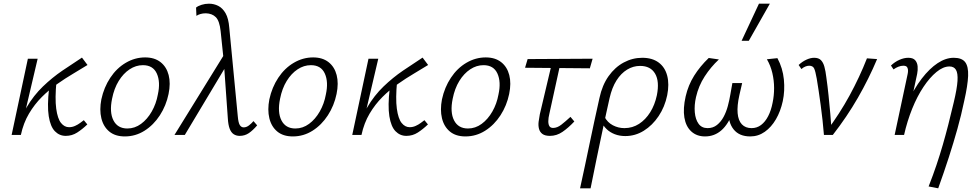

<svg xmlns="http://www.w3.org/2000/svg" viewBox="-20 -731 5310 1040"><path d="M71 0Q87 -86 124.5 -150Q162 -214 212.5 -262.5Q263 -311 318 -348.5Q373 -386 424 -419L454 -379Q419 -357 376.5 -332Q334 -307 290 -276Q246 -245 206.5 -205.5Q167 -166 137 -115.5Q107 -65 93 0ZM43 0 131 -413H184L87 0ZM336 5Q302 5 277.5 -20Q253 -45 244 -101.5Q235 -158 246 -253L286 -292Q277 -197 284.5 -142.5Q292 -88 310.5 -65Q329 -42 354 -42Q371 -42 386.5 -49Q402 -56 414 -65Q426 -74 434 -80L453 -57Q426 -31 398 -13Q370 5 336 5Z M656 8Q604 8 572 -18.5Q540 -45 529 -90.5Q518 -136 529 -193Q543 -258 577.5 -310Q612 -362 661.5 -391Q711 -420 766 -420Q817 -420 849.5 -394.5Q882 -369 893.5 -324.5Q905 -280 893 -222Q880 -159 846 -106.5Q812 -54 763 -23Q714 8 656 8ZM670 -35Q710 -35 744 -60Q778 -85 802 -127Q826 -169 835 -219Q850 -287 829.5 -332.5Q809 -378 754 -378Q716 -378 682 -355.5Q648 -333 623 -292.5Q598 -252 587 -196Q572 -123 594.5 -79Q617 -35 670 -35Z M1278 5Q1260 5 1246 -4Q1232 -13 1224 -34Q1216 -55 1214 -91L1192 -400L1175 -563Q1169 -618 1149 -638Q1129 -658 1095 -659Q1079 -659 1065.5 -655Q1052 -651 1044 -645L1042 -690Q1053 -699 1072 -705Q1091 -711 1112 -711Q1139 -711 1162.5 -699Q1186 -687 1202 -659Q1218 -631 1222 -580L1268 -101Q1271 -66 1279 -53.5Q1287 -41 1300 -41Q1315 -41 1329 -52Q1343 -63 1353 -75L1373 -52Q1350 -25 1328 -10Q1306 5 1278 5ZM925 0 1200 -445 1211 -384 981 0Z M1566 8Q1514 8 1482 -18.5Q1450 -45 1439 -90.5Q1428 -136 1439 -193Q1453 -258 1487.5 -310Q1522 -362 1571.5 -391Q1621 -420 1676 -420Q1727 -420 1759.5 -394.5Q1792 -369 1803.5 -324.5Q1815 -280 1803 -222Q1790 -159 1756 -106.5Q1722 -54 1673 -23Q1624 8 1566 8ZM1580 -35Q1620 -35 1654 -60Q1688 -85 1712 -127Q1736 -169 1745 -219Q1760 -287 1739.5 -332.5Q1719 -378 1664 -378Q1626 -378 1592 -355.5Q1558 -333 1533 -292.5Q1508 -252 1497 -196Q1482 -123 1504.5 -79Q1527 -35 1580 -35Z M1916 0Q1932 -86 1969.5 -150Q2007 -214 2057.5 -262.5Q2108 -311 2163 -348.5Q2218 -386 2269 -419L2299 -379Q2264 -357 2221.5 -332Q2179 -307 2135 -276Q2091 -245 2051.5 -205.5Q2012 -166 1982 -115.5Q1952 -65 1938 0ZM1888 0 1976 -413H2029L1932 0ZM2181 5Q2147 5 2122.5 -20Q2098 -45 2089 -101.5Q2080 -158 2091 -253L2131 -292Q2122 -197 2129.5 -142.5Q2137 -88 2155.5 -65Q2174 -42 2199 -42Q2216 -42 2231.5 -49Q2247 -56 2259 -65Q2271 -74 2279 -80L2298 -57Q2271 -31 2243 -13Q2215 5 2181 5Z M2501 8Q2449 8 2417 -18.5Q2385 -45 2374 -90.5Q2363 -136 2374 -193Q2388 -258 2422.5 -310Q2457 -362 2506.5 -391Q2556 -420 2611 -420Q2662 -420 2694.5 -394.5Q2727 -369 2738.5 -324.5Q2750 -280 2738 -222Q2725 -159 2691 -106.5Q2657 -54 2608 -23Q2559 8 2501 8ZM2515 -35Q2555 -35 2589 -60Q2623 -85 2647 -127Q2671 -169 2680 -219Q2695 -287 2674.5 -332.5Q2654 -378 2599 -378Q2561 -378 2527 -355.5Q2493 -333 2468 -292.5Q2443 -252 2432 -196Q2417 -123 2439.5 -79Q2462 -35 2515 -35Z M2959 5Q2932 5 2918 -5.5Q2904 -16 2899.5 -33.5Q2895 -51 2897.5 -71.5Q2900 -92 2904 -112L2974 -408H3020L2956 -116Q2950 -92 2950 -74.5Q2950 -57 2956 -47.5Q2962 -38 2976 -38Q2998 -38 3020.5 -55.5Q3043 -73 3070 -98L3091 -73Q3058 -38 3026.5 -16.5Q2995 5 2959 5ZM2824 -364 2838 -411 3190 -413 3175 -361Z M3122 289Q3136 226 3148.5 166.5Q3161 107 3173.5 47.5Q3186 -12 3199 -73Q3212 -134 3227 -200Q3242 -270 3276.5 -318.5Q3311 -367 3358.5 -392.5Q3406 -418 3459 -418Q3513 -418 3547.5 -392.5Q3582 -367 3594 -321Q3606 -275 3594 -215Q3581 -152 3547.5 -102Q3514 -52 3467.5 -23Q3421 6 3367 6Q3336 6 3310 -4Q3284 -14 3265.5 -32Q3247 -50 3237 -73L3254 -99Q3270 -68 3299.5 -52.5Q3329 -37 3362 -37Q3406 -37 3441.5 -60Q3477 -83 3502 -123Q3527 -163 3538 -215Q3553 -290 3528.5 -332Q3504 -374 3447 -374Q3410 -374 3377 -354Q3344 -334 3319.5 -295.5Q3295 -257 3282 -200Q3272 -155 3264.5 -121.5Q3257 -88 3250 -54Q3243 -20 3233.5 24Q3224 68 3211 131.5Q3198 195 3179 289Z M3799 8Q3754 8 3724.5 -19Q3695 -46 3687 -94.5Q3679 -143 3694 -209Q3708 -270 3740 -321Q3772 -372 3819 -417L3874 -409Q3830 -368 3797 -317Q3764 -266 3750 -205Q3740 -161 3743.5 -122.5Q3747 -84 3764 -60.5Q3781 -37 3813 -37Q3842 -37 3863.5 -54Q3885 -71 3899.5 -98Q3914 -125 3922.5 -157Q3931 -189 3936 -219L3947 -281H4000L3985 -216Q3972 -158 3975.5 -118Q3979 -78 3998.5 -57.5Q4018 -37 4051 -37Q4080 -37 4102.5 -54Q4125 -71 4141 -102Q4157 -133 4165 -175Q4173 -213 4173 -254Q4173 -295 4163.5 -335.5Q4154 -376 4134 -410L4191 -416Q4220 -362 4226 -300.5Q4232 -239 4220 -183Q4208 -128 4183 -85Q4158 -42 4122.5 -17Q4087 8 4044 8Q3984 8 3953.5 -30.5Q3923 -69 3927 -132L3951 -127Q3926 -59 3888 -25.5Q3850 8 3799 8ZM3997 -510 4091 -711H4150L4036 -510Z M4443 0Q4440 -38 4435.5 -79Q4431 -120 4425.5 -161Q4420 -202 4414.5 -238.5Q4409 -275 4404 -305Q4397 -345 4390 -360Q4383 -375 4363 -375Q4353 -375 4342 -370.5Q4331 -366 4321 -357L4306 -379Q4325 -397 4347.5 -407.5Q4370 -418 4390 -418Q4414 -418 4426.5 -405.5Q4439 -393 4445.5 -369.5Q4452 -346 4456 -312Q4463 -263 4468 -213.5Q4473 -164 4477.5 -114.5Q4482 -65 4484 -16L4457 -20Q4528 -115 4582 -214Q4636 -313 4676 -415L4731 -411Q4686 -304 4627 -201.5Q4568 -99 4491 0Z M5010 279Q5034 218 5052.5 163Q5071 108 5086.5 54.5Q5102 1 5116.5 -55.5Q5131 -112 5146 -176Q5164 -251 5166.5 -293Q5169 -335 5158 -353Q5147 -371 5123 -371Q5089 -371 5052.5 -341Q5016 -311 4982 -260Q4948 -209 4921 -142Q4894 -75 4877 0H4838Q4861 -97 4896 -174Q4931 -251 4973 -305.5Q5015 -360 5059 -389Q5103 -418 5146 -418Q5190 -418 5208 -394.5Q5226 -371 5224 -320Q5222 -269 5203 -185Q5187 -108 5166 -33Q5145 42 5119.5 121Q5094 200 5062 289ZM4826 0 4896 -328Q4898 -336 4898.5 -347Q4899 -358 4894 -366.5Q4889 -375 4873 -375Q4860 -375 4846 -369.5Q4832 -364 4820 -355L4806 -376Q4827 -396 4852 -407Q4877 -418 4900 -418Q4926 -418 4937.5 -404.5Q4949 -391 4950.5 -371Q4952 -351 4948 -331L4877 0Z"/></svg>

Font: Ysabeau Office Light
Style: Italic
Weight: 300
Italic angle: -12°
Designer: Christian Thalmann (Catharsis Fonts)
Version: Version 2.001;gftools[0.9.30]; featfreeze: tnum,lnum,ss02